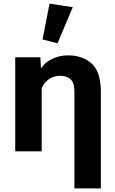

<svg xmlns="http://www.w3.org/2000/svg" viewBox="-20 -829 631 1052"><path d="M387.7 203.1V-326.9Q387.7 -375 366.9 -394.4Q346.2 -413.8 307.9 -413.8Q276.6 -413.8 249.5 -396Q222.4 -378.2 208.5 -345.9V0H63.5V-515.1H201.2L204.3 -457.3H207Q226.8 -487.1 266.2 -506.3Q305.7 -525.6 353 -525.6Q432.4 -525.6 482.5 -480.6Q532.7 -435.5 532.7 -322.3V203.1ZM295.2 -591.8 213.1 -612.8 251.5 -809.1 378.7 -789.6Z"/></svg>

Font: RobotoFlex
Style: Regular
Weight: 400
Designer: Berlow after Robertson
Foundry: Google
Version: Version 2.136